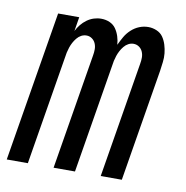

<svg xmlns="http://www.w3.org/2000/svg" viewBox="-70 -591 635 654"><g transform="rotate(10 247.5 -264.0)"><path d="M-5 0 81 -520H154L146 -471Q152 -483 160.5 -493.5Q169 -504 180 -512Q191 -520 203.5 -524Q216 -528 229 -528Q245 -528 258.5 -522Q272 -516 280 -504.5Q288 -493 292.5 -479Q297 -465 298 -450Q305 -465 313 -479Q321 -493 333.5 -504.5Q346 -516 361 -522Q376 -528 392 -528Q407 -528 421 -522Q435 -516 443 -504.5Q451 -493 455.5 -478.5Q460 -464 461.5 -449Q463 -434 461 -418.5Q459 -403 457 -388L393 0H320L386 -400Q388 -411 388 -421.5Q388 -432 384 -441.5Q380 -451 371.5 -457Q363 -463 352 -463Q343 -463 334.5 -458.5Q326 -454 319.5 -446Q313 -438 308.5 -429.5Q304 -421 301 -412Q298 -403 296 -394Q294 -385 293 -376L231 0H157L223 -400Q225 -411 225 -421.5Q225 -432 221 -441.5Q217 -451 208.5 -457Q200 -463 190 -463Q180 -463 171.5 -458.5Q163 -454 156.5 -446Q150 -438 145.5 -429.5Q141 -421 138 -412Q135 -403 133 -394Q131 -385 130 -376L68 0Z"/></g></svg>

Font: Iosevka Oblique
Style: Regular
Weight: 400
Italic angle: -9°
Monospace: yes
Designer: Belleve Invis
Foundry: Belleve Invis
Version: Version 32.5.0; ttfautohint (v1.8.4)